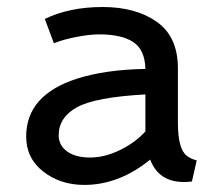

<svg xmlns="http://www.w3.org/2000/svg" viewBox="-20 -518 626 548"><path d="M147.5 -131.8Q147.5 -103.5 171.4 -85.9Q195.3 -68.4 237.3 -68.4Q279.3 -68.4 323.7 -90.3Q367.7 -112.3 395 -143.1V-248.5Q252 -240.7 199.7 -211.9Q147.5 -183.1 147.5 -131.8ZM107.9 -463.9Q178.2 -498 272.9 -498Q367.7 -498 427.7 -455.6Q487.8 -413.1 487.8 -322.8V-167Q487.8 -93.3 512.7 -73.7Q523.9 -64.9 541.5 -60.1L527.8 0Q436.5 11.2 408.7 -62.5Q319.8 9.8 220.7 9.8Q152.3 9.8 103.5 -28.3Q54.7 -66.4 54.7 -128.4Q54.7 -246.1 198.2 -293Q279.8 -319.3 395 -321.3Q393.6 -376 360.4 -397.9Q327.1 -419.9 263.2 -419.9Q236.3 -419.9 198.2 -412.6Q160.2 -405.3 133.8 -394.5Z"/></svg>

Font: Spinnaker
Style: Regular
Weight: 400
Designer: Elena Albertoni
Foundry: Elena Albertoni
Version: Version 1.001